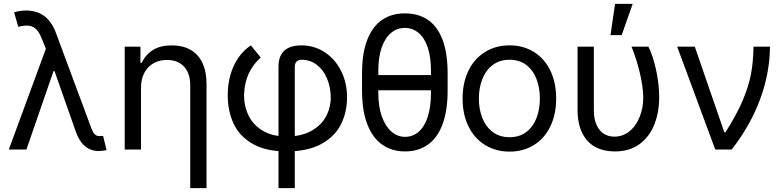

<svg xmlns="http://www.w3.org/2000/svg" viewBox="-20 -771 4037 990"><path d="M372.1 -88.9 246.1 -447.3 220.7 -508.8 199.2 -562.5Q185.5 -599.6 169.4 -617.2Q153.3 -634.8 131.3 -638.2Q109.4 -641.6 74.2 -632.8L52.7 -707Q62.5 -710.9 78.6 -713.9Q94.7 -716.8 113.3 -716.8Q170.9 -716.8 210 -687Q249 -657.2 270.5 -595.7L451.2 -109.4Q456.1 -96.7 460.4 -88.9Q464.8 -81.1 472.7 -75.2Q480.5 -69.3 492.2 -69.3Q502 -70.3 511.7 -70.3L529.3 2.9Q519.5 4.9 509.3 6.3Q499 7.8 490.2 7.8Q462.9 7.8 440.4 -2.9Q418 -13.7 400.9 -35.2Q383.8 -56.6 372.1 -88.9ZM232.4 -562.5 267.6 -404.3H255.9L116.2 0H25.4Z M707 0H623V-530.3H704.1V-447.3H710.9Q731.4 -490.2 769.5 -513.7Q807.6 -537.1 866.2 -537.1Q920.9 -537.1 960.9 -515.1Q1001 -493.2 1022.9 -448.2Q1044.9 -403.3 1044.9 -336.9V199.2H960.9V-331.1Q960.9 -372.1 946.8 -401.4Q932.6 -430.7 905.8 -446.3Q878.9 -461.9 840.8 -461.9Q802.7 -461.9 772.5 -445.3Q742.2 -428.7 724.6 -396Q707 -363.3 707 -318.4Z M1534.2 -537.1Q1599.6 -537.1 1653.3 -502.4Q1707 -467.8 1738.3 -406.2Q1769.5 -344.7 1769.5 -269.5Q1769.5 -192.4 1737.8 -129.4Q1706.1 -66.4 1636.2 -28.3Q1566.4 9.8 1458 9.8Q1351.6 9.8 1283.7 -28.8Q1215.8 -67.4 1185.1 -132.3Q1154.3 -197.3 1154.3 -280.3Q1154.3 -335.9 1168 -384.3Q1181.6 -432.6 1208 -471.7Q1234.4 -510.7 1273.4 -537.1L1324.2 -474.6Q1283.2 -437.5 1261.7 -390.1Q1240.2 -342.8 1238.3 -280.3Q1238.3 -223.6 1261.7 -175.3Q1285.2 -127 1334.5 -97.2Q1383.8 -67.4 1458 -67.4Q1534.2 -67.4 1585.4 -96.2Q1636.7 -125 1661.1 -170.9Q1685.5 -216.8 1685.5 -269.5Q1684.6 -322.3 1666 -366.7Q1647.5 -411.1 1613.3 -437Q1579.1 -462.9 1534.2 -462.9Q1517.6 -462.9 1508.8 -453.1Q1500 -443.4 1500 -428.7V199.2H1416V-426.8Q1416 -464.8 1429.7 -489.3Q1443.4 -513.7 1469.7 -525.4Q1496.1 -537.1 1534.2 -537.1Z M2237.3 -305.7H1900.4V-383.8H2237.3ZM2068.4 9.8Q2001 9.8 1951.2 -24.9Q1901.4 -59.6 1874 -129.9Q1846.7 -200.2 1846.7 -305.7V-391.6Q1846.7 -497.1 1874 -566.4Q1901.4 -635.7 1950.7 -668.9Q2000 -702.1 2067.4 -702.1Q2136.7 -702.1 2186 -668.9Q2235.4 -635.7 2261.7 -566.4Q2288.1 -497.1 2288.1 -391.6V-305.7Q2288.1 -200.2 2261.7 -129.9Q2235.4 -59.6 2186 -24.9Q2136.7 9.8 2068.4 9.8ZM2067.4 -627Q2027.3 -627 1996.6 -601.6Q1965.8 -576.2 1948.2 -526.4Q1930.7 -476.6 1930.7 -407.2V-291Q1930.7 -221.7 1948.7 -170.9Q1966.8 -120.1 1998 -92.8Q2029.3 -65.4 2068.4 -65.4Q2109.4 -65.4 2139.6 -92.3Q2169.9 -119.1 2186 -170.4Q2202.1 -221.7 2202.1 -291V-407.2Q2202.1 -476.6 2185.5 -526.4Q2168.9 -576.2 2138.2 -601.6Q2107.4 -627 2067.4 -627Z M2365.2 -262.7Q2365.2 -344.7 2395.5 -406.7Q2425.8 -468.8 2481 -502.9Q2536.1 -537.1 2607.4 -537.1Q2678.7 -537.1 2733.4 -502.9Q2788.1 -468.8 2817.9 -406.7Q2847.7 -344.7 2847.7 -262.7Q2847.7 -181.6 2817.9 -119.6Q2788.1 -57.6 2733.4 -23.4Q2678.7 10.7 2607.4 10.7Q2536.1 10.7 2481 -23.4Q2425.8 -57.6 2395.5 -119.6Q2365.2 -181.6 2365.2 -262.7ZM2763.7 -262.7Q2763.7 -317.4 2746.6 -362.8Q2729.5 -408.2 2694.3 -435.5Q2659.2 -462.9 2607.4 -462.9Q2555.7 -462.9 2520 -435.5Q2484.4 -408.2 2466.8 -362.8Q2449.2 -317.4 2449.2 -262.7Q2449.2 -208 2466.8 -163.1Q2484.4 -118.2 2520 -90.8Q2555.7 -63.5 2607.4 -63.5Q2659.2 -63.5 2694.3 -90.8Q2729.5 -118.2 2746.6 -163.1Q2763.7 -208 2763.7 -262.7Z M3042 -530.3V-204.1Q3042 -156.2 3056.6 -125.5Q3071.3 -94.7 3094.7 -80.6Q3118.2 -66.4 3147.5 -66.4Q3190.4 -66.4 3224.6 -93.3Q3258.8 -120.1 3277.8 -167Q3296.9 -213.9 3296.9 -269.5Q3295.9 -325.2 3278.8 -396.5Q3261.7 -467.8 3236.3 -530.3H3323.2Q3346.7 -485.4 3362.8 -411.1Q3378.9 -336.9 3378.9 -269.5Q3378.9 -193.4 3354.5 -130.4Q3330.1 -67.4 3278.8 -28.8Q3227.5 9.8 3150.4 9.8Q3091.8 9.8 3048.8 -13.7Q3005.9 -37.1 2981.9 -85.4Q2958 -133.8 2958 -206.1V-530.3ZM3151.4 -751H3242.2L3185.5 -589.8H3127.9Z M3471.7 -530.3H3562.5L3714.8 -88.9H3720.7Q3778.3 -179.7 3809.1 -252Q3839.8 -324.2 3852.1 -388.2Q3864.3 -452.1 3865.2 -530.3H3950.2Q3949.2 -395.5 3899.9 -260.7Q3850.6 -126 3752.9 0H3668Z"/></svg>

Font: Pretendard Std Variable
Style: Regular
Weight: 400
Designer: Base glyphs from Inter by Rasmus Andersson; Hangeul glyphs from Noto Sans CJK(Source Han Sans) by Jang Soo-young and Kan
Foundry: Kil Hyung-jin
Version: Version 1.309;Glyphs 3.2 (3225)